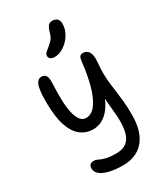

<svg xmlns="http://www.w3.org/2000/svg" viewBox="-249 -882 1074 1245"><g transform="rotate(-30 287.5 -260.0)"><path d="M292 261Q232 261 189 250.5Q146 240 123.5 221Q101 202 101 175Q101 159 110 149.5Q119 140 138 140Q151 140 161.5 145Q172 150 186.5 156Q201 162 225.5 167Q250 172 289 172Q338 172 365.5 151.5Q393 131 404.5 93Q416 55 416 5Q416 -24 413.5 -52Q411 -80 408 -112Q405 -144 402 -186.5Q399 -229 398 -287L432 -258Q414 -189 390.5 -145.5Q367 -102 340.5 -78.5Q314 -55 289 -46.5Q264 -38 242 -38Q186 -38 146 -70Q106 -102 84 -169Q62 -236 62 -343Q62 -410 69 -444Q76 -478 88.5 -490Q101 -502 116 -502Q132 -502 142 -494.5Q152 -487 156 -470Q160 -453 158 -424Q155 -361 156.5 -306Q158 -251 167 -210.5Q176 -170 193 -147.5Q210 -125 237 -125Q279 -125 310.5 -168.5Q342 -212 362.5 -286.5Q383 -361 393 -454Q396 -482 403.5 -491.5Q411 -501 429 -501Q440 -501 450.5 -496Q461 -491 468.5 -479.5Q476 -468 479.5 -448.5Q483 -429 480 -400Q475 -349 476 -311Q477 -273 481 -239.5Q485 -206 490 -171.5Q495 -137 499 -95Q503 -53 503 5Q503 72 487.5 120.5Q472 169 443.5 200Q415 231 376.5 246Q338 261 292 261ZM257 -569Q238 -569 227 -577.5Q216 -586 216 -599Q216 -614 227 -624Q238 -634 257 -649Q283 -670 293.5 -687Q304 -704 311 -733Q320 -761 331 -771Q342 -781 358 -781Q384 -781 396 -768Q408 -755 408 -731Q408 -690 385 -652.5Q362 -615 327 -592Q292 -569 257 -569Z"/></g></svg>

Font: Shantell Sans
Style: Regular
Weight: 400
Designer: Stephen Nixon, Anya Danilova, Shantell Martin
Foundry: Arrow Type
Version: Version 1.008;[ac192a2d6]